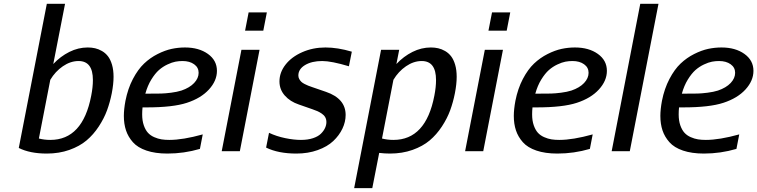

<svg xmlns="http://www.w3.org/2000/svg" viewBox="-20 -790 3956 1003"><path d="M564 -303.2Q554.7 -256.3 539.3 -214.1Q523.9 -171.9 496.1 -129.4Q468.3 -86.9 432.1 -56.4Q396 -25.9 342.3 -6.8Q288.6 12.2 224.6 12.2Q136.2 12.2 78.1 -17.1L224.6 -770H319.8L258.3 -455.6Q295.9 -495.6 342.3 -518.8Q388.7 -542 438.5 -542Q459 -542 477.1 -537.8Q495.1 -533.7 513.2 -523.2Q531.2 -512.7 544.2 -495.8Q557.1 -479 565.2 -451.7Q573.2 -424.3 573.2 -388.7Q573.2 -351.1 564 -303.2ZM242.7 -59.1Q412.1 -59.1 456.5 -290Q465.3 -334.5 465.3 -372.1Q465.3 -471.2 390.6 -471.2Q348.1 -471.2 308.3 -443.8Q268.6 -416.5 242.7 -373L183.1 -66.4Q211.4 -59.1 242.7 -59.1Z M946.3 -542Q1019 -542 1066.2 -508.3Q1113.3 -474.6 1113.3 -419.9Q1113.3 -368.2 1071.5 -322.5Q1029.8 -276.9 956.1 -252.9Q883.3 -229 746.6 -229H724.6Q722.7 -211.4 722.7 -192.4Q722.7 -159.7 731.2 -135.3Q739.7 -110.8 752.9 -96.4Q766.1 -82 785.6 -73.5Q805.2 -64.9 823.7 -62Q842.3 -59.1 864.3 -59.1Q935.5 -59.1 1039.1 -87.9L1024.4 -12.2Q941.4 12.2 854.5 12.2Q791 12.2 745.1 -3.4Q699.2 -19 674.3 -47.1Q649.4 -75.2 638.2 -108.9Q627 -142.6 627 -184.6Q627 -218.3 635.3 -263.2Q647.9 -327.1 674.3 -377.4Q700.7 -427.7 732.7 -458Q764.6 -488.3 803.5 -507.8Q842.3 -527.3 877 -534.7Q911.6 -542 946.3 -542ZM927.7 -316.9Q970.7 -331.5 994.1 -356.4Q1017.6 -381.3 1017.6 -409.7Q1017.6 -437.5 994.1 -454.3Q970.7 -471.2 933.6 -471.2Q915 -471.2 896.7 -467.8Q878.4 -464.4 854.5 -453.1Q830.6 -441.9 810.3 -424.1Q790 -406.2 770.5 -374.5Q751 -342.8 739.3 -300.8H760.7Q800.3 -300.8 821.5 -301.3Q842.8 -301.8 873.8 -305.7Q904.8 -309.6 927.7 -316.9Z M1355.5 -629.9H1260.3L1278.8 -725.1H1374ZM1232.9 0H1138.2L1241.2 -529.8H1335.9Z M1785.6 -189.5Q1785.6 -153.3 1768.8 -117.9Q1752 -82.5 1720.9 -53.2Q1689.9 -23.9 1639.6 -5.9Q1589.4 12.2 1528.3 12.2Q1433.6 12.2 1370.1 -19L1385.3 -96.2Q1424.8 -77.6 1470 -68.4Q1515.1 -59.1 1552.2 -59.1Q1587.9 -59.1 1615 -68.1Q1642.1 -77.1 1656.7 -91.8Q1671.4 -106.4 1678.2 -121.8Q1685.1 -137.2 1685.1 -152.3Q1685.1 -166.5 1679 -177.5Q1672.9 -188.5 1660.9 -196.5Q1648.9 -204.6 1638.4 -209.2Q1627.9 -213.9 1612.3 -219.2L1541 -244.1Q1495.6 -259.3 1467.8 -290.8Q1439.9 -322.3 1439.9 -364.7Q1439.9 -411.6 1471.4 -452.1Q1502.9 -492.7 1558.6 -517.3Q1614.3 -542 1680.2 -542Q1744.1 -542 1817.9 -520L1802.7 -443.8Q1711.4 -471.2 1663.1 -471.2Q1608.9 -471.2 1573.7 -450.2Q1538.6 -429.2 1538.6 -395.5Q1538.6 -385.7 1543.2 -377.2Q1547.9 -368.7 1554 -362.8Q1560.1 -356.9 1571 -351.3Q1582 -345.7 1590.1 -342.5Q1598.1 -339.4 1610.8 -335L1683.1 -310.1Q1785.6 -274.9 1785.6 -189.5Z M2356.4 -303.2Q2347.2 -256.3 2331.8 -214.1Q2316.4 -171.9 2288.6 -129.4Q2260.7 -86.9 2224.6 -56.4Q2188.5 -25.9 2134.8 -6.8Q2081.1 12.2 2017.1 12.2Q1989.7 12.2 1960.9 8.8L1924.8 192.9H1830.1L1970.7 -529.8H2065.4L2050.8 -455.6Q2088.4 -495.6 2134.8 -518.8Q2181.2 -542 2231 -542Q2251.5 -542 2269.5 -537.8Q2287.6 -533.7 2305.7 -523.2Q2323.7 -512.7 2336.7 -495.8Q2349.6 -479 2357.7 -451.7Q2365.7 -424.3 2365.7 -388.7Q2365.7 -351.1 2356.4 -303.2ZM2035.2 -59.1Q2204.6 -59.1 2249 -290Q2257.8 -334.5 2257.8 -372.1Q2257.8 -471.2 2183.1 -471.2Q2140.6 -471.2 2100.8 -443.8Q2061 -416.5 2035.2 -373L1975.6 -66.4Q2003.9 -59.1 2035.2 -59.1Z M2627 -629.9H2531.7L2550.3 -725.1H2645.5ZM2504.4 0H2409.7L2512.7 -529.8H2607.4Z M2983.4 -542Q3056.2 -542 3103.3 -508.3Q3150.4 -474.6 3150.4 -419.9Q3150.4 -368.2 3108.6 -322.5Q3066.9 -276.9 2993.2 -252.9Q2920.4 -229 2783.7 -229H2761.7Q2759.8 -211.4 2759.8 -192.4Q2759.8 -159.7 2768.3 -135.3Q2776.9 -110.8 2790 -96.4Q2803.2 -82 2822.8 -73.5Q2842.3 -64.9 2860.8 -62Q2879.4 -59.1 2901.4 -59.1Q2972.7 -59.1 3076.2 -87.9L3061.5 -12.2Q2978.5 12.2 2891.6 12.2Q2828.1 12.2 2782.2 -3.4Q2736.3 -19 2711.4 -47.1Q2686.5 -75.2 2675.3 -108.9Q2664.1 -142.6 2664.1 -184.6Q2664.1 -218.3 2672.4 -263.2Q2685.1 -327.1 2711.4 -377.4Q2737.8 -427.7 2769.8 -458Q2801.8 -488.3 2840.6 -507.8Q2879.4 -527.3 2914.1 -534.7Q2948.7 -542 2983.4 -542ZM2964.8 -316.9Q3007.8 -331.5 3031.2 -356.4Q3054.7 -381.3 3054.7 -409.7Q3054.7 -437.5 3031.2 -454.3Q3007.8 -471.2 2970.7 -471.2Q2952.1 -471.2 2933.8 -467.8Q2915.5 -464.4 2891.6 -453.1Q2867.7 -441.9 2847.4 -424.1Q2827.1 -406.2 2807.6 -374.5Q2788.1 -342.8 2776.4 -300.8H2797.9Q2837.4 -300.8 2858.6 -301.3Q2879.9 -301.8 2910.9 -305.7Q2941.9 -309.6 2964.8 -316.9Z M3270 0H3175.3L3324.7 -770H3419.9Z M3749 -542Q3821.8 -542 3868.9 -508.3Q3916 -474.6 3916 -419.9Q3916 -368.2 3874.3 -322.5Q3832.5 -276.9 3758.8 -252.9Q3686 -229 3549.3 -229H3527.3Q3525.4 -211.4 3525.4 -192.4Q3525.4 -159.7 3533.9 -135.3Q3542.5 -110.8 3555.7 -96.4Q3568.8 -82 3588.4 -73.5Q3607.9 -64.9 3626.5 -62Q3645 -59.1 3667 -59.1Q3738.3 -59.1 3841.8 -87.9L3827.1 -12.2Q3744.1 12.2 3657.2 12.2Q3593.8 12.2 3547.9 -3.4Q3502 -19 3477.1 -47.1Q3452.1 -75.2 3440.9 -108.9Q3429.7 -142.6 3429.7 -184.6Q3429.7 -218.3 3438 -263.2Q3450.7 -327.1 3477.1 -377.4Q3503.4 -427.7 3535.4 -458Q3567.4 -488.3 3606.2 -507.8Q3645 -527.3 3679.7 -534.7Q3714.4 -542 3749 -542ZM3730.5 -316.9Q3773.4 -331.5 3796.9 -356.4Q3820.3 -381.3 3820.3 -409.7Q3820.3 -437.5 3796.9 -454.3Q3773.4 -471.2 3736.3 -471.2Q3717.8 -471.2 3699.5 -467.8Q3681.2 -464.4 3657.2 -453.1Q3633.3 -441.9 3613 -424.1Q3592.8 -406.2 3573.2 -374.5Q3553.7 -342.8 3542 -300.8H3563.5Q3603 -300.8 3624.3 -301.3Q3645.5 -301.8 3676.5 -305.7Q3707.5 -309.6 3730.5 -316.9Z"/></svg>

Font: Aurulent Sans
Style: Italic
Weight: 400
Italic angle: -11°
Version: Version 2007.05.04